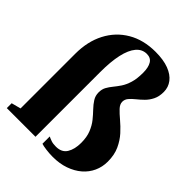

<svg xmlns="http://www.w3.org/2000/svg" viewBox="-221 -901 1032 1032"><g transform="rotate(45 295.0 -385.0)"><path d="M362 11Q335.5 11 309.8 7.5Q284 4 273 0V-55.5Q285 -49.5 299 -44.8Q313 -40 335 -40Q379 -40 398 -71Q417 -102 417 -150.5Q417 -194.5 404.2 -226Q391.5 -257.5 372.8 -280.8Q354 -304 335.2 -323.5Q316.5 -343 303.8 -363.2Q291 -383.5 291 -408.5Q291 -433 300.8 -450.5Q310.5 -468 324.5 -485Q338.5 -502 352.8 -523.2Q367 -544.5 376.5 -575.5Q386 -606.5 386 -652.5Q386 -693 372.2 -715.8Q358.5 -738.5 328.5 -738.5Q293 -738.5 268.8 -709.8Q244.5 -681 232.2 -626Q220 -571 220 -492V0H2V-37L55.5 -51V-466.5Q55.5 -560 92 -630.2Q128.5 -700.5 195.5 -740Q262.5 -779.5 354 -779.5Q414 -779.5 454.8 -764Q495.5 -748.5 516.5 -721Q537.5 -693.5 537.5 -658Q537.5 -623 525.2 -598.5Q513 -574 495 -556.2Q477 -538.5 459 -524.2Q441 -510 428.8 -495.5Q416.5 -481 416.5 -463Q416.5 -444 434 -425.5Q451.5 -407 477.2 -385.5Q503 -364 528.8 -335.8Q554.5 -307.5 572 -269.5Q589.5 -231.5 589.5 -180.5Q589.5 -140 573.5 -105Q557.5 -70 527.5 -44.2Q497.5 -18.5 455.8 -3.8Q414 11 362 11Z"/></g></svg>

Font: Merriweather 96pt Black
Style: Regular
Weight: 900
Version: Version 2.100